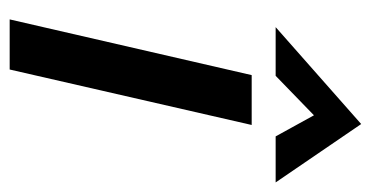

<svg xmlns="http://www.w3.org/2000/svg" viewBox="-200 -548 748 387"><g transform="rotate(90 173.5 -354.0)"><path d="M34.2 -536.1 229.5 -708.5 347.2 -536.1H254.4L211.9 -613.3L132.3 -536.1ZM18.6 0 130.9 -487.8H231.4L119.6 0Z"/></g></svg>

Font: HK Grotesk SemiBold Italic
Style: Regular
Weight: 600
Italic angle: -13°
Designer: Alfredo Marco Pradil and Stefan Peev
Foundry: Hanken Design Co.
Version: Version 1.000;PS 001.000;hotconv 1.0.88;makeotf.lib2.5.64775